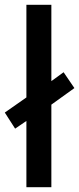

<svg xmlns="http://www.w3.org/2000/svg" viewBox="-34 -780 330 800"><path d="M76 0V-276L29 -244L-14 -311L76 -374V-760H180V-442L231 -479L276 -413L180 -344V0Z"/></svg>

Font: Noto Sans Display SemiCondensed Medium
Style: Regular
Weight: 500
Width: 4
Designer: Monotype Design Team
Foundry: Monotype Imaging Inc.
Version: Version 2.003